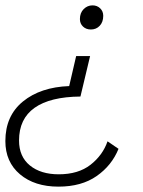

<svg xmlns="http://www.w3.org/2000/svg" viewBox="-28 -526 535 716"><path d="M308 -317 272 -166Q159 -165 101 -124Q43 -83 43 -2Q43 58 83.5 91Q124 124 191 124Q264 124 309.5 88.5Q355 53 373 1L414 29Q389 91 332.5 130.5Q276 170 190 170Q101 170 46.5 124Q-8 78 -8 0Q-8 -94 57.5 -147.5Q123 -201 230 -205L256 -317ZM317 -506Q334 -506 345.5 -495Q357 -484 357 -467Q357 -444 344 -430Q331 -416 311 -416Q293 -416 281.5 -427Q270 -438 270 -455Q270 -478 284 -492Q298 -506 317 -506Z"/></svg>

Font: Work Sans Light
Style: Italic
Weight: 300
Italic angle: -13°
Designer: Wei Huang
Foundry: Wei Huang
Version: Version 2.010; ttfautohint (v1.8.3)